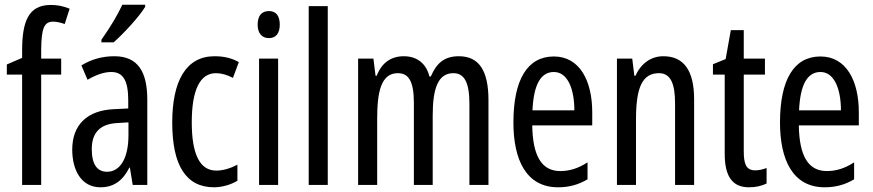

<svg xmlns="http://www.w3.org/2000/svg" viewBox="-20 -786 3710 816"><path d="M240 -469V-537H155V-574C156 -665 167 -694 206 -694C221 -694 237 -690 255 -684L276 -749C248 -760 225 -765 196 -765C101 -765 74 -695 74 -571V-540L9 -512V-469H74V0H155V-469Z M597 -757V-766H500C479 -721 449 -671 411 -617V-606H463C504 -642 572 -715 597 -757ZM466 -547C415 -547 368 -534 326 -508L352 -447C390 -469 423 -480 453 -480C504 -480 525 -442 525 -360V-325L464 -322C351 -317 287 -256 287 -150C287 -65 324 10 407 10C463 10 502 -18 530 -74H532L544 0H606V-362C606 -480 567 -547 466 -547ZM478 -263 526 -266V-212C526 -114 491 -56 435 -56C394 -56 370 -86 370 -152C370 -222 405 -259 478 -263Z M890 10C920 10 961 0 989 -18V-86C958 -70 928 -61 899 -61C830 -61 795 -129 795 -266C795 -404 830 -475 898 -475C921 -475 945 -468 970 -455L995 -522C967 -538 934 -547 892 -547C770 -547 712 -441 712 -265C712 -82 771 10 890 10Z M1123 -739C1092 -739 1075 -719 1075 -681C1075 -645 1093 -624 1123 -624C1153 -624 1169 -645 1169 -681C1169 -718 1154 -739 1123 -739ZM1162 -537H1081V0H1162Z M1373 0V-760H1292V0Z M1930 -547C1871 -547 1836 -520 1811 -461H1805C1793 -511 1757 -547 1696 -547C1642 -547 1602 -519 1581 -464H1576L1567 -537H1502V0H1583V-281C1583 -395 1599 -475 1671 -475C1717 -475 1739 -440 1739 -348V0H1819V-296C1819 -413 1843 -475 1907 -475C1952 -475 1975 -438 1975 -345V0H2056V-360C2056 -486 2016 -547 1930 -547Z M2334 -546C2221 -546 2162 -447 2162 -265C2162 -109 2215 10 2352 10C2398 10 2439 -1 2477 -24V-96C2437 -70 2400 -59 2361 -59C2282 -59 2244 -123 2242 -253H2497V-309C2497 -442 2444 -546 2334 -546ZM2334 -480C2394 -480 2421 -405 2421 -317H2243C2248 -428 2279 -480 2334 -480Z M2799 -547C2748 -547 2704 -517 2681 -464H2676L2667 -537H2602V0H2683V-279C2683 -417 2711 -475 2781 -475C2829 -475 2849 -432 2849 -348V0H2930V-364C2930 -488 2885 -547 2799 -547Z M3190 -62C3151 -62 3141 -89 3141 -143V-469H3231V-537H3141V-658H3086L3064 -535L3010 -513V-469H3060V-133C3060 -37 3092 10 3163 10C3193 10 3217 4 3238 -6V-72C3222 -66 3206 -62 3190 -62Z M3467 -546C3354 -546 3295 -447 3295 -265C3295 -109 3348 10 3485 10C3531 10 3572 -1 3610 -24V-96C3570 -70 3533 -59 3494 -59C3415 -59 3377 -123 3375 -253H3630V-309C3630 -442 3577 -546 3467 -546ZM3467 -480C3527 -480 3554 -405 3554 -317H3376C3381 -428 3412 -480 3467 -480Z"/></svg>

Font: Noto Sans Thai Looped ExtraCondensed
Style: Regular
Weight: 400
Width: 2
Designer: Sasikarn Vongin, Ben Mitchell
Foundry: The Fontpad Ltd
Version: Version 1.001